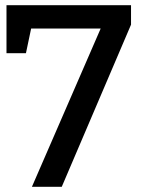

<svg xmlns="http://www.w3.org/2000/svg" viewBox="-20 -720 542 740"><path d="M485 -625 218 0H103L368 -610H100L80 -515H5V-700H485Z"/></svg>

Font: Bitter
Style: Regular
Weight: 400
Designer: Sol Matas
Foundry: Sol Matas
Version: Version 1.300;PS 001.300;hotconv 1.0.70;makeotf.lib2.5.58329